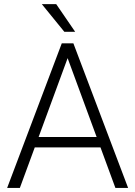

<svg xmlns="http://www.w3.org/2000/svg" viewBox="-20 -924 665 944"><path d="M256.3 -903.8 349.6 -767.6H296.4L185.5 -903.8ZM15.1 0 283.7 -710.9H340.8L609.9 0H547.4L474.1 -199.2H150.9L77.6 0ZM169.9 -250.5H455.1L312.5 -638.2Z"/></svg>

Font: Mardoto Light
Style: Regular
Weight: 400
Designer: Christian Robertson, Vahan Hovhannisyan
Foundry: Google
Version: Version 1.000